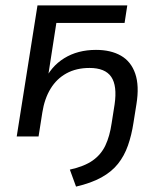

<svg xmlns="http://www.w3.org/2000/svg" viewBox="-20 -506 591 712"><path d="M262 186 239 123Q293 111 324 89Q355 67 371 33Q387 -1 394 -49L405 -119Q415 -188 392.5 -221Q370 -254 312 -254Q263 -254 226.5 -234Q190 -214 167.5 -177Q145 -140 137 -89L123 0H42L119 -486H452L442 -421H189L155 -202H143Q168 -259 218 -290Q268 -321 336 -321Q391 -321 428.5 -299.5Q466 -278 481.5 -233Q497 -188 486 -120L475 -51Q468 -5 454.5 33.5Q441 72 417.5 101.5Q394 131 356 152Q318 173 262 186Z"/></svg>

Font: Nunito Sans 12pt
Style: Italic
Weight: 400
Italic angle: -9°
Designer: Vernon Adams
Foundry: Vernon Adams
Version: Version 3.101;gftools[0.9.27]